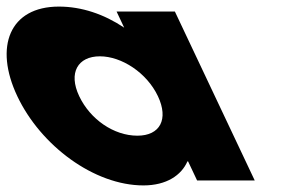

<svg xmlns="http://www.w3.org/2000/svg" viewBox="-102 -548 865 583"><path d="M-49.5 -256C21.4 -106 183.6 15 333.6 15C403.6 15 448.9 -16 467.1 -58H469.1L496.5 0H671.5L429 -513H252L275.1 -464C213.8 -505 145.9 -528 76.9 -528C-73.1 -528 -120.4 -406 -49.5 -256ZM138.5 -256C104.9 -327 134.3 -377 201.3 -377C267.3 -377 343.9 -327 377.5 -256C410.6 -186 384.2 -136 315.2 -136C243.2 -136 171.6 -186 138.5 -256Z"/></svg>

Font: Hussar
Style: BdOpOblFive
Weight: 700
Foundry: Cannot Into Space Fonts
Version: Version 2.00